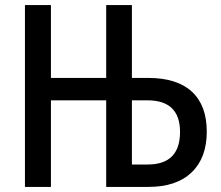

<svg xmlns="http://www.w3.org/2000/svg" viewBox="-20 -734 867 754"><path d="M78 0V-714H180V-428H397V-714H498V-428H562Q675 -428 733.5 -374Q792 -320 792 -217Q792 -114 732.5 -57Q673 0 563 0H397V-340H180V0ZM498 -88H560Q687 -88 687 -216Q687 -340 559 -340H498Z"/></svg>

Font: Noto Sans Condensed Medium
Style: Regular
Weight: 500
Width: 3
Designer: Monotype Design Team
Foundry: Monotype Imaging Inc.
Version: Version 2.013; ttfautohint (v1.8.4.7-5d5b)